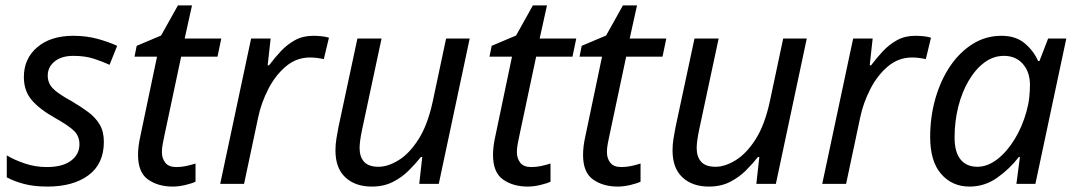

<svg xmlns="http://www.w3.org/2000/svg" viewBox="-20 -678 3970 708"><path d="M155 10Q106 10 69.5 0.5Q33 -9 5 -24V-105Q31 -89 70.5 -75.5Q110 -62 152 -62Q211 -62 242 -85.5Q273 -109 273 -146Q273 -175 254 -194.5Q235 -214 183 -243Q126 -275 97 -309Q68 -343 68 -394Q68 -462 117.5 -504Q167 -546 250 -546Q299 -546 340.5 -534.5Q382 -523 412 -509L384 -439Q358 -451 326 -461.5Q294 -472 250 -472Q207 -472 181.5 -451.5Q156 -431 156 -399Q156 -373 173.5 -353.5Q191 -334 244 -305Q278 -285 305 -265Q332 -245 347.5 -219Q363 -193 363 -155Q363 -74 306.5 -32Q250 10 155 10Z M617 10Q563 10 526 -16Q489 -42 489 -107Q489 -139 498 -178L559 -469H476L484 -509L574 -547L636 -658H688L661 -536H796L782 -469H648L586 -177Q583 -164 580 -147.5Q577 -131 577 -117Q577 -94 589.5 -78Q602 -62 630 -62Q648 -62 665 -65.5Q682 -69 701 -75V-8Q689 -2 664 4Q639 10 617 10Z M792 0 906 -536H978L967 -437H972Q993 -465 1016 -489.5Q1039 -514 1068 -530Q1097 -546 1135 -546Q1149 -546 1164.5 -544.5Q1180 -543 1193 -539L1174 -460Q1147 -466 1123 -466Q1073 -466 1034 -433Q995 -400 969 -349Q943 -298 932 -245L880 0Z M1351 10Q1290 10 1253.5 -24Q1217 -58 1217 -123Q1217 -146 1220.5 -166.5Q1224 -187 1228 -209L1298 -536H1387L1315 -199Q1306 -156 1306 -132Q1306 -100 1322.5 -81.5Q1339 -63 1376 -63Q1410 -63 1449.5 -87Q1489 -111 1523 -164Q1557 -217 1576 -305L1625 -536H1712L1598 0H1526L1537 -99H1532Q1513 -75 1487.5 -49.5Q1462 -24 1428.5 -7Q1395 10 1351 10Z M1926 10Q1872 10 1835 -16Q1798 -42 1798 -107Q1798 -139 1807 -178L1868 -469H1785L1793 -509L1883 -547L1945 -658H1997L1970 -536H2105L2091 -469H1957L1895 -177Q1892 -164 1889 -147.5Q1886 -131 1886 -117Q1886 -94 1898.5 -78Q1911 -62 1939 -62Q1957 -62 1974 -65.5Q1991 -69 2010 -75V-8Q1998 -2 1973 4Q1948 10 1926 10Z M2258 10Q2204 10 2167 -16Q2130 -42 2130 -107Q2130 -139 2139 -178L2200 -469H2117L2125 -509L2215 -547L2277 -658H2329L2302 -536H2437L2423 -469H2289L2227 -177Q2224 -164 2221 -147.5Q2218 -131 2218 -117Q2218 -94 2230.5 -78Q2243 -62 2271 -62Q2289 -62 2306 -65.5Q2323 -69 2342 -75V-8Q2330 -2 2305 4Q2280 10 2258 10Z M2594 10Q2533 10 2496.5 -24Q2460 -58 2460 -123Q2460 -146 2463.5 -166.5Q2467 -187 2471 -209L2541 -536H2630L2558 -199Q2549 -156 2549 -132Q2549 -100 2565.5 -81.5Q2582 -63 2619 -63Q2653 -63 2692.5 -87Q2732 -111 2766 -164Q2800 -217 2819 -305L2868 -536H2955L2841 0H2769L2780 -99H2775Q2756 -75 2730.5 -49.5Q2705 -24 2671.5 -7Q2638 10 2594 10Z M3012 0 3126 -536H3198L3187 -437H3192Q3213 -465 3236 -489.5Q3259 -514 3288 -530Q3317 -546 3355 -546Q3369 -546 3384.5 -544.5Q3400 -543 3413 -539L3394 -460Q3367 -466 3343 -466Q3293 -466 3254 -433Q3215 -400 3189 -349Q3163 -298 3152 -245L3100 0Z M3555 10Q3491 10 3450.5 -36.5Q3410 -83 3410 -173Q3410 -248 3429.5 -315.5Q3449 -383 3484 -434.5Q3519 -486 3567 -516Q3615 -546 3673 -546Q3726 -546 3759 -518Q3792 -490 3808 -453H3813L3845 -536H3912L3798 0H3728L3741 -99H3737Q3703 -55 3657 -22.5Q3611 10 3555 10ZM3584 -63Q3621 -63 3656.5 -90Q3692 -117 3720.5 -163Q3749 -209 3765 -266Q3773 -295 3775.5 -319.5Q3778 -344 3778 -365Q3778 -412 3752 -442Q3726 -472 3682 -472Q3643 -472 3610 -447.5Q3577 -423 3552 -380.5Q3527 -338 3513.5 -284Q3500 -230 3500 -171Q3500 -117 3522 -90Q3544 -63 3584 -63Z"/></svg>

Font: Noto IKEA Latin
Style: Italic
Weight: 400
Italic angle: -12°
Designer: Monotype Design Team
Foundry: Monotype Imaging Inc.
Version: Version 1.0